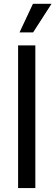

<svg xmlns="http://www.w3.org/2000/svg" viewBox="-20 -959 283 979"><path d="M160.2 0H72.3V-727.5H160.2ZM147.9 -939.5H242.7L148.9 -793.9H79.6Z"/></svg>

Font: Intratopia Thin
Style: Regular
Weight: 100
Designer: Rasmus Andersson
Foundry: rsms
Version: Version 3.000;Glyphs 3.2.3 (3260)